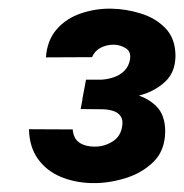

<svg xmlns="http://www.w3.org/2000/svg" viewBox="-20 -737 419 437"><path d="M175.8 -555.7H211.4Q225.6 -556.6 239.3 -561.3Q252.9 -565.9 262.9 -575.7Q272.9 -585.4 275.9 -601.6Q278.8 -619.1 266.6 -627Q254.4 -634.8 239.3 -635.3Q222.7 -635.3 209.2 -628.4Q195.8 -621.6 189.5 -606.9L84.5 -606.4Q87.4 -645.5 109.1 -670.4Q130.9 -695.3 164.1 -706.5Q197.3 -717.8 232.9 -717.3Q266.6 -716.8 300.5 -706.3Q334.5 -695.8 356.9 -672.4Q379.4 -648.9 379.4 -609.4Q378.9 -572.3 355.7 -550.8Q332.5 -529.3 299.3 -520.3Q266.1 -511.2 235.4 -511.2L167.5 -511.7ZM163.6 -488.8 171.4 -531.2 221.7 -530.8Q253.4 -530.3 284.2 -522.9Q314.9 -515.6 335.4 -495.6Q356 -475.6 356 -437.5Q355.5 -394 328.9 -368.2Q302.2 -342.3 263.4 -330.8Q224.6 -319.3 188 -320.3Q149.9 -321.3 117.9 -334.7Q85.9 -348.1 66.4 -375.2Q46.9 -402.3 45.9 -442.9L145.5 -442.4Q147 -421.9 160.4 -412.6Q173.8 -403.3 194.8 -403.3Q215.8 -402.8 234.9 -414.1Q253.9 -425.3 257.8 -447.8Q260.7 -462.9 255.1 -471.7Q249.5 -480.5 238.8 -484.1Q228 -487.8 214.8 -488.3Z"/></svg>

Font: Roboto ExtraBold
Style: Italic
Weight: 800
Designer: Christian Robertson
Foundry: Google
Version: Version 3.009; 2024